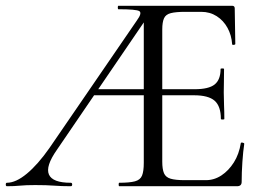

<svg xmlns="http://www.w3.org/2000/svg" viewBox="-21 -645 915 665"><path d="M3 0Q-1 0 -1 -6Q-1 -12 3 -12Q34 -12 72 -43.5Q110 -75 150 -132L453 -574Q472 -600 461.5 -606.5Q451 -613 389 -613Q387 -613 387 -619Q387 -625 389 -625H783Q792 -625 792 -616L794 -493Q794 -490 788.5 -489.5Q783 -489 783 -492Q781 -523 767 -548.5Q753 -574 729.5 -589Q706 -604 676 -604H621Q588 -604 570.5 -599.5Q553 -595 547 -581.5Q541 -568 541 -543V-85Q541 -59 547 -45Q553 -31 570 -26Q587 -21 619 -21H692Q721 -21 746 -37.5Q771 -54 789 -82.5Q807 -111 813 -149Q813 -152 819 -151Q825 -150 825 -147Q821 -121 818.5 -84Q816 -47 816 -15Q816 0 800 0H392Q390 0 390 -6Q390 -12 392 -12Q428 -12 446.5 -17Q465 -22 471 -37Q477 -52 477 -81V-588L502 -604L176 -126Q136 -69 148.5 -40.5Q161 -12 224 -12Q229 -12 229 -6Q229 0 224 0Q192 0 166.5 -2Q141 -4 101 -4Q68 -4 48.5 -2Q29 0 3 0ZM290 -315 305 -336H516L523 -315ZM744 -233Q744 -277 722.5 -296Q701 -315 651 -315H505V-336H653Q702 -336 722.5 -352.5Q743 -369 743 -406Q743 -408 749 -408Q755 -408 755 -406Q755 -376 754.5 -359.5Q754 -343 754 -325Q754 -302 755 -280Q756 -258 756 -233Q756 -231 750 -231Q744 -231 744 -233Z"/></svg>

Font: Cormorant Garamond Light
Style: Regular
Weight: 400
Version: Version 4.001